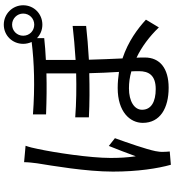

<svg xmlns="http://www.w3.org/2000/svg" viewBox="27 -926 945 1040"><g transform="rotate(-90 500.0 -406.5)"><path d="M141 -749C141 -728 138 -702 135 -679C122 -598 90 -413 90 -268C90 -134 107 -25 127 46L199 40C198 30 197 16 197 6C196 -6 198 -24 201 -38C211 -87 246 -188 271 -257L229 -290C213 -250 189 -189 173 -144C166 -193 164 -233 164 -281C164 -392 193 -584 213 -676C216 -694 224 -725 230 -741ZM886 -814C919 -814 946 -787 946 -754C946 -720 919 -694 886 -694C852 -694 826 -720 826 -754C826 -787 852 -814 886 -814ZM634 -127C634 -75 613 -36 537 -36C469 -36 425 -60 425 -110C425 -152 471 -181 541 -181C572 -181 602 -177 633 -168C634 -152 634 -138 634 -127ZM813 -679C832 -661 857 -650 886 -650C944 -650 991 -695 991 -754C991 -812 944 -859 886 -859C827 -859 782 -812 782 -754C782 -737 786 -722 792 -708C680 -694 549 -690 400 -701V-630C479 -627 553 -626 622 -628V-467C545 -465 464 -466 384 -472V-398C463 -394 545 -394 623 -396C624 -344 627 -285 630 -235C602 -239 574 -242 543 -242C413 -242 354 -175 354 -106C354 -12 434 34 544 34C650 34 708 -14 708 -95C708 -108 708 -123 707 -140C766 -112 822 -70 871 -19L913 -89C865 -133 796 -185 703 -216C701 -273 697 -337 696 -398C764 -402 827 -407 879 -413V-486C824 -480 762 -474 695 -470V-631C737 -633 776 -636 813 -640Z"/></g></svg>

Font: Source Han Sans KR Regular
Style: Regular
Weight: 400
Designer: Ryoko NISHIZUKA (kana & ideographs); Paul D. Hunt (Latin, Greek & Cyrillic); Wenlong ZHANG (bopomofo); Sandoll Communica
Foundry: Adobe Systems Incorporated
Version: Version 1.004;PS 1.004;hotconv 1.0.82;makeotf.lib2.5.63406